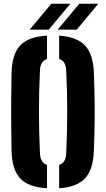

<svg xmlns="http://www.w3.org/2000/svg" viewBox="-20 -1000 568 1029"><path d="M232 9Q132.5 3.5 88.5 -43.5Q44.5 -90.5 42 -191Q40.5 -266 40 -333.2Q39.5 -400.5 40 -467.8Q40.5 -535 42 -610Q44.5 -710 88.5 -756.8Q132.5 -803.5 232 -809V-683.5Q194.5 -672 194 -618Q183.5 -400.5 194 -183Q194.5 -128 232 -116.5ZM297 9V-116Q334.5 -127.5 335 -183Q345.5 -400.5 335 -618Q334.5 -672.5 297 -684V-809Q392.5 -802.5 436 -755.8Q479.5 -709 483 -610Q486 -534.5 487 -467Q488 -399.5 487 -332.5Q486 -265.5 483 -191Q479.5 -91.5 436 -44.5Q392.5 2.5 297 9ZM139 -841 255 -980H357L241 -841ZM289 -841 405 -980H507L391 -841Z"/></svg>

Font: Big Shoulders Stencil Text Black
Style: Regular
Weight: 900
Designer: Patric King
Foundry: XO Type Co
Version: Version 1.000